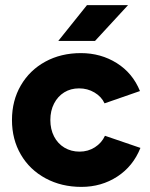

<svg xmlns="http://www.w3.org/2000/svg" viewBox="-20 -720 587 752"><path d="M26.9 -250Q26.9 -326 61.6 -385.5Q96.2 -445 157.4 -478.5Q218.7 -512 296.9 -512Q374.9 -512 437.3 -472.9Q499.6 -433.8 528.2 -363.4L389.5 -315.2Q377.3 -341.6 350.1 -357.7Q322.9 -373.9 289.7 -373.9Q256.9 -373.9 231.6 -358.3Q206.2 -342.6 191.7 -314.4Q177.2 -286.2 177.2 -250Q177.2 -213.8 191.7 -185.6Q206.2 -157.4 232.4 -141.7Q258.7 -126.1 291.7 -126.1Q324.8 -126.1 351.5 -143.1Q378.2 -160.1 391.1 -188.2L530 -140.7Q501.4 -68.8 439.3 -28.4Q377.2 12 298.9 12Q220.7 12 158.6 -21.5Q96.4 -55 61.7 -114.5Q26.9 -174 26.9 -250ZM320.7 -700H481.6L352.1 -559.6H208.2Z"/></svg>

Font: Oak Sans Light
Style: Regular
Weight: 400
Designer: Erik Kennedy, Walven
Foundry: Erik Kennedy, Walven
Version: Version 1.100;Glyphs 3.1.2 (3151)